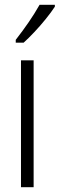

<svg xmlns="http://www.w3.org/2000/svg" viewBox="-20 -785 250 805"><path d="M121 0H68V-532H121ZM210 -757Q195 -734 172 -705.5Q149 -677 124 -650.5Q99 -624 79 -606H46V-618Q77 -658 101 -693Q125 -728 146 -765H210Z"/></svg>

Font: Noto Sans Sinhala UI ExtraCondensed Light
Style: Regular
Weight: 300
Width: 2
Designer: Jelle Bosma - Monotype Design Team
Foundry: Monotype Imaging Inc.
Version: Version 2.006; ttfautohint (v1.8.4.7-5d5b)